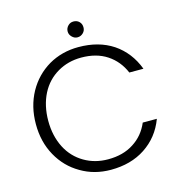

<svg xmlns="http://www.w3.org/2000/svg" viewBox="-123 -963 1016 1078"><g transform="rotate(-15 385.5 -423.5)"><path d="M48 -350C48 -350 48 -350 48 -350C48 -281 63 -220 93 -166C123 -112 164 -70 216 -40C268 -9 326 6 390 6C390 6 390 6 390 6C467 6 534 -12 590 -49C646 -86 687 -137 712 -204C712 -204 630 -204 630 -204C630 -204 630 -204 630 -204C610 -157 580 -121 539 -95C498 -68 448 -55 390 -55C390 -55 390 -55 390 -55C339 -55 293 -67 252 -91C211 -115 178 -149 155 -194C132 -239 120 -291 120 -350C120 -350 120 -350 120 -350C120 -409 132 -462 155 -507C178 -552 211 -586 252 -610C293 -634 339 -646 390 -646C390 -646 390 -646 390 -646C448 -646 498 -633 539 -606C580 -579 610 -542 630 -495C630 -495 712 -495 712 -495C712 -495 712 -495 712 -495C687 -562 646 -615 591 -652C535 -689 468 -707 390 -707C390 -707 390 -707 390 -707C326 -707 268 -692 216 -662C164 -631 123 -589 93 -535C63 -480 48 -419 48 -350ZM401 -761C401 -761 401 -761 401 -761C414 -761 425 -766 434 -775C443 -784 447 -794 447 -807C447 -807 447 -807 447 -807C447 -820 443 -831 434 -840C425 -849 414 -853 401 -853C401 -853 401 -853 401 -853C388 -853 378 -849 369 -840C360 -831 355 -820 355 -807C355 -807 355 -807 355 -807C355 -794 360 -784 369 -775C378 -766 388 -761 401 -761Z"/></g></svg>

Font: wox.body
Style: Regular
Weight: 500
Designer: Ninad Kale (Devanagari), Jonny Pinhorn (Latin)
Foundry: Indian Type Foundry
Version: ""